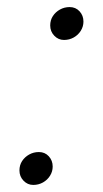

<svg xmlns="http://www.w3.org/2000/svg" viewBox="-20 -515 290 543"><path d="M74 8Q58 8 46.5 -4Q35 -16 35 -33Q35 -48 42.5 -59.5Q50 -71 62.5 -78Q75 -85 90 -85Q107 -85 118 -73Q129 -61 129 -44Q129 -30 121.5 -18Q114 -6 101.5 1Q89 8 74 8ZM161 -402Q145 -402 133.5 -414Q122 -426 122 -443Q122 -458 129.5 -469.5Q137 -481 149.5 -488Q162 -495 177 -495Q194 -495 205 -483Q216 -471 216 -454Q216 -440 208.5 -428Q201 -416 188.5 -409Q176 -402 161 -402Z"/></svg>

Font: Red Hat Text
Style: Italic
Weight: 300
Italic angle: -12°
Designer: Pentagram, MCKL
Foundry: Pentagram, MCKL
Version: Version 1.023